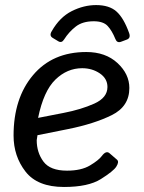

<svg xmlns="http://www.w3.org/2000/svg" viewBox="-20 -725 566 753"><path d="M486.3 -595.7Q493.6 -575.7 477.5 -569.8L454.1 -561Q438.9 -555.7 432.6 -571.8Q419.4 -604.5 402.3 -623Q385.2 -641.6 347.6 -641.6Q303.7 -641.6 277.1 -620.8Q250.4 -600.1 231.4 -570.3Q222.1 -555.2 208.9 -563L187 -576.2Q171.8 -585 183.1 -603Q214.3 -657.7 261.4 -681.4Q308.6 -705.1 356.9 -705.1Q408.7 -705.1 437 -679.7Q465.3 -654.3 486.3 -595.7ZM33.2 -193.4Q33.2 -339.8 109.6 -430.4Q186 -521 318.4 -521Q394 -521 440.7 -477.8Q487.3 -434.6 487.3 -379.9Q487.3 -307.6 418.2 -273.4Q349.1 -239.3 247.1 -218.8L127 -194.8Q124 -176.3 124 -175.3Q124 -127 150.4 -91.3Q176.8 -55.7 242.7 -55.7Q298.8 -55.7 333 -76.2Q367.2 -96.7 379.4 -113.3Q396.5 -136.2 410.2 -123.5L439 -98.6Q448.2 -90.3 436 -71.3Q424.8 -53.7 375.5 -22.7Q326.2 8.3 231 8.3Q127 8.3 80.1 -52Q33.2 -112.3 33.2 -193.4ZM129.4 -262.7 229.5 -282.2Q297.9 -295.4 349.6 -318.6Q401.4 -341.8 401.4 -383.8Q401.4 -417 371.3 -437.3Q341.3 -457.5 302.2 -457.5Q243.2 -457.5 197 -412.6Q150.9 -367.7 129.4 -262.7Z"/></svg>

Font: Istok
Style: Italic
Weight: 500
Italic angle: -13°
Designer: Andrey V. Panov
Foundry: Andrey V. Panov
Version: Version 1.0.3